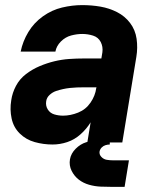

<svg xmlns="http://www.w3.org/2000/svg" viewBox="-20 -558 616 752"><path d="M186 8Q215 8 243.5 -1.5Q272 -11 295.5 -32Q319 -53 335 -79L322 0H459L514 -335Q520 -371 515 -406Q510 -441 489.5 -468Q469 -495 438.5 -510.5Q408 -526 373.5 -532Q339 -538 302 -538Q263 -538 223 -528.5Q183 -519 148 -494Q113 -469 91 -432.5Q69 -396 61 -356H197Q201 -378 218.5 -395.5Q236 -413 258.5 -419Q281 -425 302 -425Q324 -425 344.5 -418.5Q365 -412 374.5 -393.5Q384 -375 381 -353L377 -329H309Q280 -329 251 -327Q222 -325 193 -318Q164 -311 135.5 -299Q107 -287 82 -268Q57 -249 42.5 -221.5Q28 -194 24 -165Q18 -129 25.5 -94Q33 -59 57.5 -35Q82 -11 116 -1.5Q150 8 186 8ZM227 -105Q209 -105 192.5 -110Q176 -115 167 -129.5Q158 -144 161 -162Q163 -176 174.5 -186.5Q186 -197 199.5 -201.5Q213 -206 226.5 -209Q240 -212 254 -213.5Q268 -215 281.5 -215.5Q295 -216 309 -216H358L357 -213Q353 -183 334.5 -156Q316 -129 286 -117Q256 -105 227 -105ZM423 174H424Q424 174 424 174Q424 174 424 174H468L485 70H424Q411 70 398.5 68Q386 66 377 56.5Q368 47 370 35Q372 26 378.5 19.5Q385 13 393.5 10.5Q402 8 410 8V-11Q387 -11 364 -9.5Q341 -8 318 -1Q295 6 276.5 24.5Q258 43 254 66Q250 90 260.5 111Q271 132 288.5 145.5Q306 159 328.5 165.5Q351 172 375 173Q399 174 423 174Z"/></svg>

Font: Iosevka Sparkle XBdObl
Style: Regular
Weight: 800
Italic angle: -9°
Designer: Belleve Invis
Foundry: Belleve Invis
Version: Version 4.5.0; ttfautohint (v1.8.3)